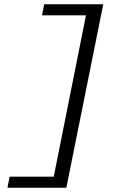

<svg xmlns="http://www.w3.org/2000/svg" viewBox="-20 -728 640 900"><path d="M15 152 25 100H232L383 -656H177L187 -708H464L291 152Z"/></svg>

Font: Source Code Pro ExtraLight Medium
Style: Italic
Weight: 500
Italic angle: -11°
Monospace: yes
Version: Version 1.016;hotconv 1.0.116;makeotfexe 2.5.65601